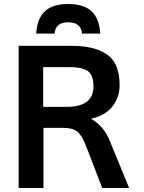

<svg xmlns="http://www.w3.org/2000/svg" viewBox="-20 -940 718 960"><path d="M253.4 -772C255.4 -809.6 277.8 -828.6 320.3 -828.6C363.8 -828.6 387.2 -809.6 390.1 -772H481.4C475.1 -873.5 423.3 -919.9 321.3 -919.9C218.3 -919.9 167.5 -874 161.1 -772ZM195.8 -604.5H327.6C370.1 -604.5 400.9 -597.7 419.4 -584.5C438 -571.3 447.3 -546.4 447.3 -508.8C447.3 -439.9 402.8 -405.8 314.5 -405.8H195.8ZM197.3 0V-300.8H295.4C327.1 -300.8 350.6 -294.4 366.2 -282.2C381.8 -270 396.5 -246.1 409.7 -211.4L491.2 0H625.5L529.3 -234.9C509.3 -285.2 477.5 -322.3 435.1 -346.2C482.9 -356.9 518.6 -377.4 542.5 -408.2C566.4 -439 578.1 -474.6 578.1 -514.6C578.1 -591.3 554.7 -644 508.3 -671.9C461.9 -700.7 407.7 -710.9 329.6 -710.9H73.2V0Z"/></svg>

Font: Ride
Style: Bold
Weight: 700
Version: Version 3.000